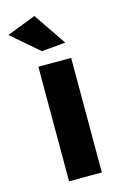

<svg xmlns="http://www.w3.org/2000/svg" viewBox="-138 -818 558 871"><g transform="rotate(-15 141.0 -382.5)"><path d="M74 -538H228V0H74ZM116 -765 220 -612 108 -602 -20 -712Z"/></g></svg>

Font: Montserrat arm2 SemiBold
Style: Regular
Weight: 600
Designer: Julieta Ulanovsky
Foundry: Julieta Ulanovsky
Version: Version 6.000